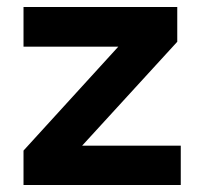

<svg xmlns="http://www.w3.org/2000/svg" viewBox="-20 -527 570 547"><path d="M47 0V-98L317 -394H47V-507H485V-408L214 -112H495V0Z"/></svg>

Font: Mulish ExtraBold
Style: Regular
Weight: 800
Designer: Vernon Adams
Foundry: Vernon Adams
Version: Version 3.603; ttfautohint (v1.8.3)